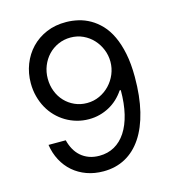

<svg xmlns="http://www.w3.org/2000/svg" viewBox="-111 -830 845 932"><g transform="rotate(-15 312.0 -363.5)"><path d="M306.8 -737.2Q336.6 -736.9 367 -729.8Q397.4 -722.7 425.4 -706.7Q453.5 -690.7 478 -665Q502.5 -639.2 520.6 -601Q538.7 -562.9 549.2 -511.5Q559.7 -460.2 559.7 -393.5Q559.7 -296.5 541.4 -221.4Q523.1 -146.3 488.8 -94.8Q454.5 -43.3 405.7 -16.7Q356.9 9.9 295.5 9.9Q249.6 9.9 211.1 -4.1Q172.6 -18.1 143.3 -43.5Q114 -68.9 95 -104.6Q76 -140.3 69.6 -183.2H156.2Q162.3 -158.4 173.8 -137.3Q185.4 -116.1 202.9 -100.7Q220.5 -85.2 243.6 -76.7Q266.7 -68.2 295.5 -68.2Q337.7 -68.2 371.3 -87Q404.8 -105.8 428.4 -141.7Q452.1 -177.6 464.7 -229.9Q477.3 -282.3 477.3 -349.4H471.6Q456.7 -327.1 437.5 -309.1Q418.3 -291.2 395.4 -278.8Q372.5 -266.3 346.8 -259.6Q321 -252.8 292.6 -252.8Q261.4 -252.8 232.2 -261Q203.1 -269.2 177.7 -284.3Q152.3 -299.4 131.4 -320.8Q110.4 -342.3 95.5 -369.1Q80.6 -396 72.3 -427.6Q63.9 -459.2 63.9 -494.3Q63.9 -544.4 81.1 -588.8Q98.4 -633.2 130 -666.4Q161.6 -699.6 206.5 -718.8Q251.4 -737.9 306.8 -737.2ZM306.8 -659.1Q273.4 -659.1 244.5 -646.1Q215.6 -633.2 194.4 -610.8Q173.3 -588.4 161.2 -558.4Q149.1 -528.4 149.1 -494.3Q149.1 -460.2 160.7 -430.4Q172.2 -400.6 193 -378.6Q213.8 -356.5 242.2 -343.8Q270.6 -331 304 -331Q337.7 -331 366.8 -344.5Q396 -358 417.8 -380.9Q439.6 -403.8 452.1 -433.6Q464.5 -463.4 464.5 -495.7Q464.5 -527.7 452.6 -557.2Q440.7 -586.6 419.7 -609.4Q398.8 -632.1 369.9 -645.6Q340.9 -659.1 306.8 -659.1Z"/></g></svg>

Font: Fast_Sans-Dotted
Style: Regular
Weight: 400
Version: Version 3.018